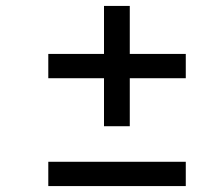

<svg xmlns="http://www.w3.org/2000/svg" viewBox="-20 -628 670 648"><path d="M331 -202V-364H143V-446H331V-608H418V-446H607V-364H418V-202ZM143 0V-82H607V0Z"/></svg>

Font: Overpass
Style: Italic
Weight: 400
Italic angle: -10°
Designer: Delve Withrington, Dave Bailey, Thomas Jockin
Foundry: Delve Fonts LLC
Version: Version 4.000